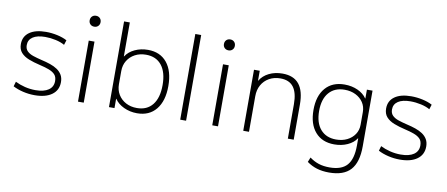

<svg xmlns="http://www.w3.org/2000/svg" viewBox="-79 -1064 3749 1611"><g transform="rotate(10 1795.5 -258.0)"><path d="M233 10Q183 10 134.5 -1.5Q86 -13 48 -33L60 -74Q98 -55 142.5 -44Q187 -33 233 -33Q305 -33 344 -60Q383 -87 383 -136Q383 -173 363.5 -193Q344 -213 309.5 -225.5Q275 -238 231 -248Q179 -260 137 -276.5Q95 -293 70.5 -320.5Q46 -348 46 -393Q46 -458 96.5 -494Q147 -530 237 -530Q285 -530 333.5 -519.5Q382 -509 417 -490L404 -449Q373 -467 328 -477Q283 -487 238 -487Q170 -487 133 -462.5Q96 -438 96 -393Q96 -361 115 -342Q134 -323 166.5 -312Q199 -301 241 -291Q281 -282 316 -270Q351 -258 377 -240.5Q403 -223 418 -197.5Q433 -172 433 -136Q433 -67 380 -28.5Q327 10 233 10Z M602 0V-520H651V0ZM627 -643Q606 -643 593 -656Q580 -669 580 -689Q580 -710 593 -723Q606 -736 627 -736Q647 -736 660 -723Q673 -710 673 -689Q673 -669 660 -656Q647 -643 627 -643Z M1106 10Q1045 10 993 -14.5Q941 -39 915 -79H913V0H866V-730H915V-441H917Q943 -482 994 -506Q1045 -530 1106 -530Q1210 -530 1268 -459Q1326 -388 1326 -260Q1326 -133 1268 -61.5Q1210 10 1106 10ZM1097 -33Q1183 -33 1230 -92Q1277 -151 1277 -260Q1277 -369 1230 -428Q1183 -487 1097 -487Q1044 -487 1003 -465Q962 -443 938.5 -404.5Q915 -366 915 -316V-204Q915 -154 938.5 -115.5Q962 -77 1003 -55Q1044 -33 1097 -33Z M1473 0V-730H1523V0Z M1746 0V-520H1795V0ZM1771 -643Q1750 -643 1737 -656Q1724 -669 1724 -689Q1724 -710 1737 -723Q1750 -736 1771 -736Q1791 -736 1804 -723Q1817 -710 1817 -689Q1817 -669 1804 -656Q1791 -643 1771 -643Z M2010 0V-520H2059V-436H2061Q2087 -480 2137.5 -505Q2188 -530 2252 -530Q2347 -530 2393.5 -472.5Q2440 -415 2440 -300V0H2390V-293Q2390 -391 2353.5 -439Q2317 -487 2242 -487Q2188 -487 2146.5 -463.5Q2105 -440 2082 -399Q2059 -358 2059 -303V0Z M2779 220Q2721 220 2675 206Q2629 192 2589 163L2605 123Q2643 151 2683.5 164Q2724 177 2776 177Q2878 177 2924.5 124Q2971 71 2971 -45V-105H2969Q2944 -66 2893.5 -43Q2843 -20 2781 -20Q2677 -20 2618.5 -87.5Q2560 -155 2560 -275Q2560 -395 2618.5 -462.5Q2677 -530 2781 -530Q2843 -530 2893.5 -507Q2944 -484 2970 -445H2972V-520H3020V-45Q3020 91 2961.5 155.5Q2903 220 2779 220ZM2789 -63Q2842 -63 2883 -83.5Q2924 -104 2947.5 -139.5Q2971 -175 2971 -221V-329Q2971 -375 2947.5 -410.5Q2924 -446 2883 -466.5Q2842 -487 2789 -487Q2704 -487 2656 -431.5Q2608 -376 2608 -275Q2608 -174 2656 -118.5Q2704 -63 2789 -63Z M3345 10Q3295 10 3246.5 -1.5Q3198 -13 3160 -33L3172 -74Q3210 -55 3254.5 -44Q3299 -33 3345 -33Q3417 -33 3456 -60Q3495 -87 3495 -136Q3495 -173 3475.5 -193Q3456 -213 3421.5 -225.5Q3387 -238 3343 -248Q3291 -260 3249 -276.5Q3207 -293 3182.5 -320.5Q3158 -348 3158 -393Q3158 -458 3208.5 -494Q3259 -530 3349 -530Q3397 -530 3445.5 -519.5Q3494 -509 3529 -490L3516 -449Q3485 -467 3440 -477Q3395 -487 3350 -487Q3282 -487 3245 -462.5Q3208 -438 3208 -393Q3208 -361 3227 -342Q3246 -323 3278.5 -312Q3311 -301 3353 -291Q3393 -282 3428 -270Q3463 -258 3489 -240.5Q3515 -223 3530 -197.5Q3545 -172 3545 -136Q3545 -67 3492 -28.5Q3439 10 3345 10Z"/></g></svg>

Font: M PLUS 2 Thin Light
Style: Regular
Weight: 300
Version: Version 1.001